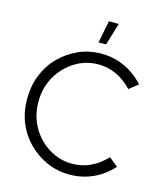

<svg xmlns="http://www.w3.org/2000/svg" viewBox="-131 -998 943 1105"><g transform="rotate(15 340.5 -445.5)"><path d="M387 10Q314 10 251.5 -18Q189 -46 141 -94Q93 -142 66.5 -206.5Q40 -271 40 -350Q40 -426 66.5 -492Q93 -558 141 -606Q189 -654 251.5 -682Q314 -710 387 -710Q460 -710 524.5 -681Q589 -652 641 -595L588 -553Q547 -597 495.5 -621.5Q444 -646 387 -646Q328 -646 278 -623Q228 -600 189 -559Q151 -520 129 -466.5Q107 -413 107 -350Q107 -286 129 -233Q151 -180 189 -140Q228 -100 278 -77Q328 -54 387 -54Q444 -54 495.5 -78.5Q547 -103 588 -147L641 -104Q589 -47 524.5 -18.5Q460 10 387 10ZM353 -768H398L438 -901H379Z"/></g></svg>

Font: Kulim Park Light
Style: Regular
Weight: 300
Designer: Noponies / Dale Sattler
Foundry: Noponies
Version: Version 1.000; ttfautohint (v1.8.3)